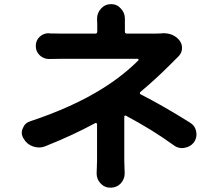

<svg xmlns="http://www.w3.org/2000/svg" viewBox="-20 -833 1040 909"><path d="M881.8 -251Q905.3 -235.4 909.2 -208Q910.2 -202.1 910.2 -196.3Q910.2 -175.8 897.5 -158.2Q879.9 -136.7 851.6 -132.8Q846.7 -131.8 841.8 -131.8Q819.3 -131.8 800.8 -146.5Q701.2 -218.8 576.2 -285.2Q573.2 -287.1 570.8 -285.2Q568.4 -283.2 568.4 -280.3V-72.3L570.3 -11.7Q570.3 14.6 551.8 35.2Q532.2 55.7 502.9 55.7Q474.6 55.7 455.1 34.2Q437.5 14.6 437.5 -11.7L439.5 -72.3V-245.1Q439.5 -248 436.5 -250Q433.6 -252 430.7 -250Q322.3 -191.4 194.3 -140.6Q179.7 -134.8 164.1 -134.8Q150.4 -134.8 136.7 -139.6Q107.4 -149.4 91.8 -176.8Q83 -190.4 83 -205.1Q83 -214.8 87.9 -225.6Q97.7 -251 123 -258.8Q323.2 -325.2 463.9 -413.1Q561.5 -473.6 635.7 -547.9Q636.7 -549.8 635.7 -552.2Q634.8 -554.7 631.8 -554.7H279.3Q251 -554.7 214.8 -553.7Q212.9 -553.7 211.9 -553.7Q186.5 -553.7 168 -571.3Q149.4 -588.9 149.4 -615.2Q149.4 -641.6 168 -659.2Q186.5 -675.8 210.9 -675.8Q212.9 -675.8 213.9 -674.8Q243.2 -673.8 277.3 -673.8H430.7Q440.4 -673.8 440.4 -683.6V-718.8L439.5 -744.1Q439.5 -771.5 458 -792Q477.5 -813.5 505.9 -813.5Q534.2 -813.5 552.7 -792Q571.3 -771.5 571.3 -745.1V-718.8V-683.6Q571.3 -673.8 581.1 -673.8H710.9Q727.5 -673.8 742.2 -674.8Q748 -675.8 752.9 -675.8Q800.8 -675.8 828.1 -643.6Q841.8 -627 841.8 -606.4Q841.8 -582 824.2 -565.4L781.2 -522.5Q716.8 -458 644.5 -397.5Q641.6 -394.5 642.1 -391.1Q642.6 -387.7 645.5 -386.7Q757.8 -329.1 881.8 -251Z"/></svg>

Font: Gen Jyuu GothicX Bold
Style: Bold
Weight: 700
Designer: Ryoko NISHIZUKA (kana &amp; ideographs); Paul D. Hunt (Latin, Greek &amp; Cyrillic); Wenlong ZHANG (bopomofo); Sandoll C
Version: Version 1.058.20140828